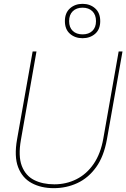

<svg xmlns="http://www.w3.org/2000/svg" viewBox="-20 -968 658 1000"><path d="M260 12Q194 12 145 -14.5Q96 -41 74.5 -97Q53 -153 69 -243L150 -700H170L89 -240Q74 -155 93.5 -104Q113 -53 157.5 -30.5Q202 -8 263 -8Q325 -8 378 -34.5Q431 -61 467.5 -114Q504 -167 518 -246L598 -700H618L537 -243Q521 -153 480.5 -97Q440 -41 383 -14.5Q326 12 260 12ZM410 -769Q371 -769 344.5 -792Q318 -815 318 -858Q318 -901 344.5 -924.5Q371 -948 410 -948Q449 -948 475.5 -924.5Q502 -901 502 -858Q502 -815 475.5 -792Q449 -769 410 -769ZM410 -789Q442 -789 461 -807Q480 -825 480 -858Q480 -891 461 -909.5Q442 -928 410 -928Q378 -928 359 -909.5Q340 -891 340 -858Q340 -825 359 -807Q378 -789 410 -789Z"/></svg>

Font: DM Sans 9pt Thin
Style: Italic
Weight: 250
Italic angle: -10°
Version: Version 4.004;gftools[0.9.30]